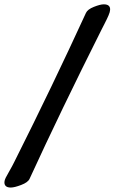

<svg xmlns="http://www.w3.org/2000/svg" viewBox="-48 -757 521 873"><path d="M86.4 56.2Q79.1 72.3 48.3 84Q17.6 95.7 1 95.7Q-14.6 95.7 -21.7 88.9Q-28.8 82 -27.8 69.8Q-27.3 62 -22.2 51.5Q-17.1 41 -4.9 20Q7.3 -1 16.6 -20Q190.9 -367.2 342.8 -698.2Q350.1 -714.4 378.9 -725.8Q407.7 -737.3 423.8 -737.3Q439.5 -737.3 446.5 -730.7Q453.6 -724.1 452.6 -711.9Q452.1 -706.5 450.7 -701.2Q449.2 -695.8 445.3 -686.5Q441.4 -677.2 438.2 -670.9Q435.1 -664.6 427 -648.4Q418.9 -632.3 413.6 -622.1Q228 -252.4 86.4 56.2Z"/></svg>

Font: Cooper*
Style: Bold Italic
Weight: 700
Italic angle: -7°
Designer: Owen Earl
Foundry: indestructible type*
Version: Version 0.001